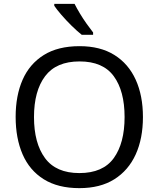

<svg xmlns="http://www.w3.org/2000/svg" viewBox="-20 -964 821 994"><path d="M720 -358Q720 -247 682.5 -164.5Q645 -82 572 -36Q499 10 391 10Q280 10 206.5 -36Q133 -82 97 -165Q61 -248 61 -359Q61 -469 97 -551Q133 -633 206.5 -679Q280 -725 392 -725Q499 -725 572 -679.5Q645 -634 682.5 -551.5Q720 -469 720 -358ZM156 -358Q156 -223 213 -145.5Q270 -68 391 -68Q513 -68 569 -145.5Q625 -223 625 -358Q625 -493 569 -569.5Q513 -646 392 -646Q271 -646 213.5 -569.5Q156 -493 156 -358ZM366 -944Q377 -922 393.5 -894.5Q410 -867 428.5 -841Q447 -815 462 -796V-784H403Q380 -802 351 -830.5Q322 -859 297.5 -887.5Q273 -916 261 -934V-944Z"/></svg>

Font: Noto Sans SignWriting
Style: Regular
Weight: 400
Designer: Monotype Design Team
Foundry: Monotype Imaging Inc.
Version: Version 2.004; ttfautohint (v1.8.4.7-5d5b)